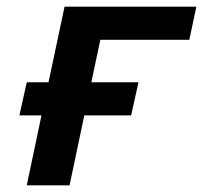

<svg xmlns="http://www.w3.org/2000/svg" viewBox="-20 -554 607 574"><path d="M60 0H188L232 -209H372L394 -308H253L280 -435H546L567 -534H173L125 -308H60L38 -209H104Z"/></svg>

Font: Geist SemiBold
Style: Italic
Weight: 600
Italic angle: -12°
Designer: Basement.studio, Andrés Briganti, Mateo Zaragoza
Foundry: Basement.studio, Vercel, Andrés Briganti, Guido Ferreyra, Mateo Zaragoza
Version: Version 1.500